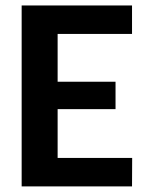

<svg xmlns="http://www.w3.org/2000/svg" viewBox="-20 -668 528 688"><path d="M453.1 -648.4V-546.4H186.5V-375H394V-276.9H186.5V-102.1H453.6L453.1 0H57.6V-648.4Z"/></svg>

Font: Carlito
Style: Bold
Weight: 700
Designer: Lukasz Dziedzic
Foundry: tyPoland Lukasz Dziedzic
Version: Version 1.104